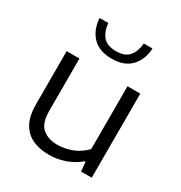

<svg xmlns="http://www.w3.org/2000/svg" viewBox="-185 -929 1014 1073"><g transform="rotate(30 322.0 -393.0)"><path d="M282.5 9Q222.5 9 177 -12Q131.5 -33 106 -79Q80.5 -125 80.5 -200V-542.5H163V-204Q163 -125 200 -94Q237 -63 297 -63Q343 -63 390 -81Q437 -99 473 -137V-542.5H555.5V0H486.5L481 -60H476Q436.5 -26.5 386.5 -8.8Q336.5 9 282.5 9ZM319 -631.5Q237 -631.5 194 -677.2Q151 -723 147.5 -795H203.5Q207.5 -744 234 -712Q260.5 -680 319 -680Q377 -680 402.8 -712Q428.5 -744 432.5 -795H488.5Q485 -722.5 442.2 -677Q399.5 -631.5 319 -631.5Z"/></g></svg>

Font: Encode Sans Expanded
Style: Regular
Weight: 400
Width: 7
Designer: Multiple Designers
Foundry: Impallari Type
Version: Version 3.000; ttfautohint (v1.8.3) -l 8 -r 50 -G 200 -x 14 